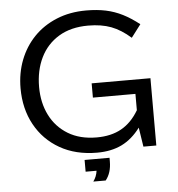

<svg xmlns="http://www.w3.org/2000/svg" viewBox="-60 -858 960 1034"><g transform="rotate(-5 420.0 -340.5)"><path d="M757.3 -43.9H687.5L671.4 -147.9Q627.4 -88.9 570.6 -61Q513.7 -33.2 437 -33.2Q321.3 -33.2 235.6 -82.3Q149.9 -131.3 102.8 -217.5Q55.7 -303.7 55.7 -414.1Q55.7 -496.1 83 -566.7Q110.4 -637.2 161.1 -689.7Q211.9 -742.2 283.7 -771.7Q355.5 -801.3 443.8 -801.3Q502.4 -801.3 549.8 -791.3Q597.2 -781.2 640.1 -759.5Q683.1 -737.8 728.5 -702.1L676.3 -633.3Q624.5 -679.2 571.8 -699.2Q519 -719.2 447.3 -719.2Q354 -719.2 288.8 -679.9Q223.6 -640.6 189.7 -571.3Q155.8 -502 155.8 -412.6Q155.8 -327.1 189.5 -260Q223.1 -192.9 287.1 -154.1Q351.1 -115.2 441.9 -115.2Q520 -115.2 575.4 -146.2Q630.9 -177.2 669.4 -242.2V-330.6H439.5V-407.7H757.3ZM365.7 63.5V0H500.5V19.5Q500.5 81.5 469.2 120.1H402.3Q420.9 94.7 424.8 63.5Z"/></g></svg>

Font: FORM UDPGothic
Style: Regular
Weight: 400
Foundry: Pronama LLC
Version: Version 1.05101